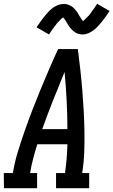

<svg xmlns="http://www.w3.org/2000/svg" viewBox="-44 -994 599 1014"><path d="M-23 0 -24 -80H24Q33 -136 50 -191.5Q67 -247 86 -301.5Q105 -356 126 -410.5Q147 -465 169.5 -519.5Q192 -574 215 -627.5Q238 -681 263 -735H367Q374 -681 380 -627.5Q386 -574 390.5 -519.5Q395 -465 398 -410.5Q401 -356 402 -301.5Q403 -247 401 -191.5Q399 -136 390 -80H427V0H252V-80H299Q305 -118 308 -156Q311 -194 312 -232H153Q141 -194 131 -156Q121 -118 115 -80H152V0ZM179 -312H312Q312 -388 308 -463.5Q304 -539 297 -614Q266 -539 236 -463.5Q206 -388 179 -312ZM215 -812 149 -850Q161 -867 171.5 -882Q182 -897 192 -909Q202 -921 211 -931Q220 -941 233 -951Q246 -961 261 -967Q276 -973 291 -973Q297 -973 302.5 -972.5Q308 -972 313 -970.5Q318 -969 323 -966.5Q328 -964 332.5 -961.5Q337 -959 340.5 -956Q344 -953 347.5 -949.5Q351 -946 354.5 -941.5Q358 -937 361.5 -933Q365 -929 367 -924.5Q369 -920 371.5 -916.5Q374 -913 377 -907.5Q380 -902 383.5 -897.5Q387 -893 389 -890Q391 -887 394 -883Q398 -885 400 -887Q402 -889 405.5 -892.5Q409 -896 411.5 -898.5Q414 -901 416 -903Q418 -905 420.5 -907.5Q423 -910 425.5 -912.5Q428 -915 430 -918Q432 -921 434.5 -924.5Q437 -928 439.5 -931.5Q442 -935 445 -939Q448 -943 451 -947Q454 -951 457 -955.5Q460 -960 463 -964.5Q466 -969 469 -974L535 -936Q523 -918 512.5 -903.5Q502 -889 492 -877Q482 -865 473 -855Q464 -845 451 -835Q438 -825 423 -818.5Q408 -812 393 -812Q386 -812 379.5 -813Q373 -814 367.5 -816Q362 -818 356.5 -821Q351 -824 346.5 -827.5Q342 -831 337.5 -835.5Q333 -840 329 -844.5Q325 -849 321.5 -854Q318 -859 315 -864Q312 -869 309 -874Q306 -879 302.5 -885Q299 -891 296 -894.5Q293 -898 289 -902Q286 -900 283.5 -898Q281 -896 277.5 -892.5Q274 -889 272 -887Q270 -885 268 -882.5Q266 -880 263.5 -878Q261 -876 258.5 -873Q256 -870 254 -867Q252 -864 249.5 -861Q247 -858 244.5 -854.5Q242 -851 239 -847Q236 -843 233 -839Q230 -835 227 -830.5Q224 -826 221 -821.5Q218 -817 215 -812Z"/></svg>

Font: Iosevka Curly Slab Medium
Style: Italic
Weight: 500
Italic angle: -9°
Monospace: yes
Designer: Belleve Invis
Foundry: Belleve Invis
Version: Version 22.1.2; ttfautohint (v1.8.4)